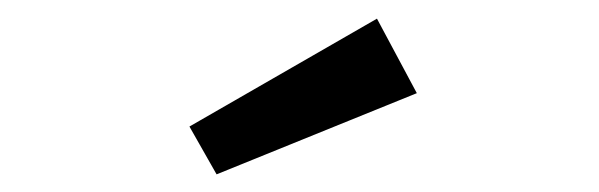

<svg xmlns="http://www.w3.org/2000/svg" viewBox="-20 -844 655 210"><path d="M187.2 -705.6 392.3 -823.6 435.9 -742.1 216.9 -653.3Z"/></svg>

Font: Fira Code Fixed Retina
Style: Regular
Weight: 450
Monospace: yes
Designer: Carrois Corporate, Edenspiekermann AG, Nikita Prokopov
Foundry: Carrois Corporate, Edenspiekermann AG, Nikita Prokopov
Version: Version 5.002